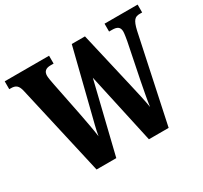

<svg xmlns="http://www.w3.org/2000/svg" viewBox="-149 -917 1188 1121"><g transform="rotate(-30 445.0 -357.0)"><path d="M66 -608 204 0H337L453 -475L557 0H690L814 -583C829 -649 845 -661 877 -661H893V-714H670V-661H690C725 -661 742 -650 742 -619C742 -607 737 -577 734 -560L685 -318C674 -260 663 -205 657 -160C650 -206 637 -261 622 -326L534 -707H445L345 -308C331 -251 318 -206 311 -162C306 -205 291 -279 282 -328L236 -558C232 -578 227 -606 227 -618C227 -647 243 -661 276 -661H296V-714H-3V-661H8C40 -661 57 -650 66 -608Z"/></g></svg>

Font: Noto Serif Lao ExtraCondensed ExtraBold
Style: Regular
Weight: 800
Width: 2
Designer: Monotype Design Team
Foundry: Monotype Imaging Inc.
Version: Version 2.003